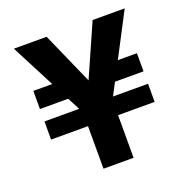

<svg xmlns="http://www.w3.org/2000/svg" viewBox="-126 -825 924 945"><g transform="rotate(-20 336.0 -353.0)"><path d="M277.5 -257.5 45.5 -706H217L381 -335.5H294L458 -706H626L392 -257.5ZM258 0V-325H415.5V0ZM232.5 -478 259 -383H64.5V-478ZM64.5 -223V-318H607V-223ZM426.5 -383 463 -478H607V-383Z"/></g></svg>

Font: Outfit Thin
Style: Regular
Weight: 100
Designer: Rodrigo Fuenzalida
Foundry: fragTYPE
Version: Version 1.000